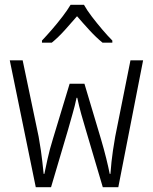

<svg xmlns="http://www.w3.org/2000/svg" viewBox="-20 -785 640 805"><path d="M130 0 21 -532H75L142 -212Q148 -178 151.5 -154Q155 -130 157.5 -107Q160 -84 163 -56H166Q171 -80 179.5 -119Q188 -158 202 -203L272 -434H334L403 -203Q416 -159 425.5 -120.5Q435 -82 440 -56H443Q445 -84 447.5 -106.5Q450 -129 453.5 -153.5Q457 -178 463 -212L527 -532H580L476 0H411L340 -240Q330 -273 320.5 -307Q311 -341 304 -375H301Q294 -341 284 -307Q274 -273 265 -240L194 0ZM156 -615Q175 -635 198 -661.5Q221 -688 242 -715.5Q263 -743 276 -765H332Q344 -743 365 -715.5Q386 -688 409 -661Q432 -634 451 -615V-606H410Q383 -628 355 -658.5Q327 -689 303 -717Q279 -689 251.5 -658.5Q224 -628 197 -606H156Z"/></svg>

Font: Noto Sans Mono Light
Style: Regular
Weight: 300
Designer: Monotype Design Team
Foundry: Monotype Imaging Inc.
Version: Version 2.014; ttfautohint (v1.8.4.7-5d5b)